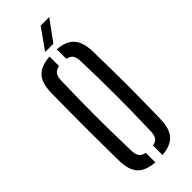

<svg xmlns="http://www.w3.org/2000/svg" viewBox="-307 -997 1042 1042"><g transform="rotate(-45 214.0 -476.5)"><path d="M186.7 6.2Q117 1.1 86.1 -33.2Q55.2 -67.4 53.9 -139.7Q52.9 -214.1 52.4 -277.9Q51.9 -341.8 51.9 -402.1Q51.9 -462.4 52.4 -525.3Q52.9 -588.2 53.9 -660.1Q55.2 -732.3 86.1 -766.7Q117 -801.1 186.7 -806.2V-732.8Q160.9 -728.4 150.3 -712.2Q139.7 -696.1 139.2 -663.3Q137 -589.3 136.2 -526.1Q135.3 -462.8 135.3 -402.9Q135.3 -342.9 136.2 -278.3Q137 -213.8 139.2 -136.5Q139.7 -103.3 150.3 -87.5Q160.9 -71.6 186.7 -67.2ZM242.5 5.8V-67.5Q268 -71.9 278.2 -87.8Q288.4 -103.6 288.9 -136.5Q291 -212.2 292.1 -276Q293.2 -339.7 293.2 -399.7Q293.2 -459.7 292.1 -523.7Q291 -587.7 288.9 -663.3Q288.4 -696.1 278.2 -712.1Q268 -728.1 242.5 -732.5V-805.8Q309.8 -800.5 340.2 -765.9Q370.6 -731.3 372.5 -660.1Q374.2 -588.1 375 -525.2Q375.8 -462.3 375.8 -401.9Q375.8 -341.6 375 -277.8Q374.2 -214 372.5 -139.7Q370.6 -68.1 340.2 -34Q309.8 0.1 242.5 5.8ZM187 -840 271.7 -958.7H337.1L250.6 -840Z"/></g></svg>

Font: Big Shoulders Stencil Text SC Thin
Style: Regular
Weight: 100
Designer: Patric King
Foundry: XO Type Co
Version: Version 2.001